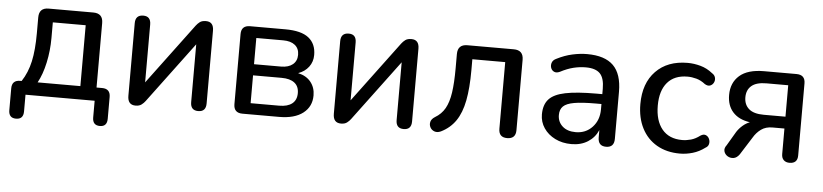

<svg xmlns="http://www.w3.org/2000/svg" viewBox="-41 -712 4565 1065"><g transform="rotate(5 2242.0 -179.5)"><path d="M169 -74H407V-413H224V-326Q224 -255 209.5 -188Q195 -121 169 -74ZM67 137Q26 137 26 93V-28Q26 -74 72 -74H80Q113 -124 127 -188Q141 -252 141 -345V-433Q141 -487 194 -487H443Q497 -487 497 -433V-74H528Q574 -74 574 -28V93Q574 137 534 137Q493 137 493 93V0H108V93Q108 137 67 137Z M721 7Q677 7 677 -44V-448Q677 -494 721 -494Q763 -494 763 -448V-126L1015 -464Q1024 -476 1036 -485Q1048 -494 1070 -494Q1113 -494 1113 -444V-39Q1113 7 1070 7Q1027 7 1027 -39V-361L775 -23Q767 -12 754.5 -2.5Q742 7 721 7Z M1356 -62H1515Q1562 -62 1587 -82Q1612 -102 1612 -140Q1612 -178 1587 -197.5Q1562 -217 1515 -217H1356ZM1356 -279H1506Q1548 -279 1571.5 -298.5Q1595 -318 1595 -352Q1595 -387 1571.5 -406Q1548 -425 1506 -425H1356ZM1316 0Q1267 0 1267 -49V-439Q1267 -487 1316 -487H1512Q1601 -487 1642.5 -454Q1684 -421 1684 -359Q1684 -321 1662.5 -292.5Q1641 -264 1604 -251Q1650 -241 1675 -210Q1700 -179 1700 -135Q1700 -73 1653 -36.5Q1606 0 1520 0Z M1865 7Q1821 7 1821 -44V-448Q1821 -494 1865 -494Q1907 -494 1907 -448V-126L2159 -464Q2168 -476 2180 -485Q2192 -494 2214 -494Q2257 -494 2257 -444V-39Q2257 7 2214 7Q2171 7 2171 -39V-361L1919 -23Q1911 -12 1898.5 -2.5Q1886 7 1865 7Z M2790 7Q2743 7 2743 -41V-412H2560V-351Q2560 -251 2546.5 -181.5Q2533 -112 2502.5 -67.5Q2472 -23 2421 2Q2401 11 2385 5Q2369 -1 2361.5 -15.5Q2354 -30 2358 -46Q2362 -62 2381 -74Q2417 -95 2436.5 -129.5Q2456 -164 2464 -218.5Q2472 -273 2472 -354V-433Q2472 -487 2526 -487H2784Q2838 -487 2838 -433V-41Q2838 7 2790 7Z M3148 9Q3097 9 3057 -11Q3017 -31 2994 -65Q2971 -99 2971 -141Q2971 -195 2998.5 -225.5Q3026 -256 3089.5 -269Q3153 -282 3261 -282H3295V-312Q3295 -371 3270.5 -396.5Q3246 -422 3191 -422Q3157 -422 3122.5 -413.5Q3088 -405 3050 -385Q3031 -376 3017.5 -382.5Q3004 -389 2999.5 -403.5Q2995 -418 3000.5 -432.5Q3006 -447 3024 -455Q3067 -477 3110 -486.5Q3153 -496 3192 -496Q3291 -496 3338.5 -449Q3386 -402 3386 -303V-41Q3386 7 3341 7Q3296 7 3296 -41V-82Q3278 -40 3239.5 -15.5Q3201 9 3148 9ZM3295 -227H3263Q3187 -227 3144 -219.5Q3101 -212 3083 -194.5Q3065 -177 3065 -146Q3065 -108 3092 -83.5Q3119 -59 3166 -59Q3222 -59 3258.5 -98Q3295 -137 3295 -197Z M3752 9Q3678 9 3623.5 -22.5Q3569 -54 3539.5 -111.5Q3510 -169 3510 -246Q3510 -362 3575 -429Q3640 -496 3752 -496Q3787 -496 3823.5 -486Q3860 -476 3891 -451Q3906 -442 3909.5 -427.5Q3913 -413 3906.5 -400Q3900 -387 3887 -382Q3874 -377 3857 -387Q3833 -406 3807.5 -413Q3782 -420 3758 -420Q3685 -420 3646 -374.5Q3607 -329 3607 -246Q3607 -162 3646 -114.5Q3685 -67 3758 -67Q3782 -67 3807 -74Q3832 -81 3857 -100Q3874 -111 3887 -105.5Q3900 -100 3906 -86.5Q3912 -73 3909 -58.5Q3906 -44 3891 -36Q3859 -12 3823 -1.5Q3787 9 3752 9Z M4197 -246H4318V-421H4197Q4141 -421 4114 -398Q4087 -375 4087 -334Q4087 -293 4114 -269.5Q4141 -246 4197 -246ZM4362 7Q4342 7 4330 -4.5Q4318 -16 4318 -38V-180H4251Q4214 -180 4188.5 -161.5Q4163 -143 4146 -114L4084 -16Q4069 5 4050.5 7.5Q4032 10 4017 0.5Q4002 -9 3997.5 -25.5Q3993 -42 4007 -60L4053 -138Q4066 -158 4084.5 -174Q4103 -190 4124 -198Q4062 -207 4029 -243.5Q3996 -280 3996 -339Q3996 -407 4041.5 -447Q4087 -487 4178 -487H4358Q4407 -487 4407 -439V-38Q4407 7 4362 7Z"/></g></svg>

Font: Chiron GoRound TC
Style: Regular
Weight: 400
Designer: Ryoko NISHIZUKA 西塚涼子 (kana, bopomofo & ideographs); Paul D. Hunt (Latin, Greek & Cyrillic); Sandoll Communications 산돌커뮤니
Foundry: Adobe
Version: Version 1.000;hotconv 1.1.1;makeotfexe 2.6.0